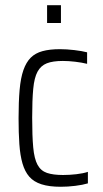

<svg xmlns="http://www.w3.org/2000/svg" viewBox="-20 -706 392 734"><path d="M212 8Q168 8 138.5 -1.5Q109 -11 92 -30.5Q75 -50 66 -81Q57 -112 54 -155Q51 -198 51 -254Q51 -317 55 -362.5Q59 -408 69.5 -438Q80 -468 97.5 -485.5Q115 -503 142.5 -510.5Q170 -518 209 -518Q235 -518 264.5 -514.5Q294 -511 313 -506V-462Q293 -467 267.5 -470Q242 -473 220 -473Q182 -473 159 -464Q136 -455 123.5 -432Q111 -409 107 -366Q103 -323 103 -256Q103 -186 107 -142.5Q111 -99 123.5 -76Q136 -53 159.5 -45Q183 -37 221 -37Q246 -37 272 -40Q298 -43 316 -49V-5Q296 1 267.5 4.5Q239 8 212 8ZM160 -618V-686H213V-618Z"/></svg>

Font: Saira Condensed Light
Style: Regular
Weight: 300
Width: 3
Designer: Hector Gatti with collaboration of the Omnibus-Type team
Foundry: Omnibus-Type
Version: Version 1.101